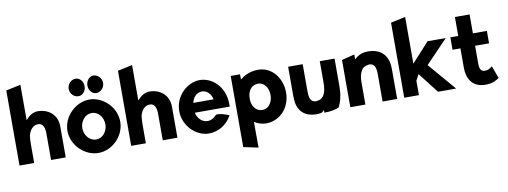

<svg xmlns="http://www.w3.org/2000/svg" viewBox="-74 -1195 4944 1869"><g transform="rotate(-10 2398.0 -260.5)"><path d="M490 10V-296C490 -422 392 -480 302 -480C250 -480 210 -451 178 -413V-763L33 -732V10H178V-175C178 -204 180 -232 183 -259C196 -311 228 -355 281 -355C318 -355 339 -324 342 -286C343 -280 345 -274 345 -268V10Z M634 -641C634 -593 672 -555 717 -555C757 -555 791 -593 791 -641C791 -690 757 -728 717 -728C672 -728 634 -689 634 -641ZM819 -641C819 -593 852 -555 893 -555C934 -555 974 -593 974 -641C974 -690 934 -728 893 -728C852 -728 819 -689 819 -641ZM698 -241C698 -312 750 -372 813 -372C877 -372 926 -312 926 -241C926 -170 877 -110 813 -110C750 -110 698 -170 698 -241ZM551 -241C551 -97 679 23 813 23C947 23 1073 -97 1073 -241C1073 -385 947 -505 813 -505C679 -505 551 -385 551 -241Z M1594 10V-296C1594 -422 1496 -480 1406 -480C1354 -480 1314 -451 1282 -413V-763L1137 -732V10H1282V-175C1282 -204 1284 -232 1287 -259C1300 -311 1332 -355 1385 -355C1422 -355 1443 -324 1446 -286C1447 -280 1449 -274 1449 -268V10Z M1803 -200H2148V-210C2148 -222 2148 -235 2147 -247C2139 -401 2025 -505 1904 -505C1778 -505 1656 -388 1656 -241C1656 -95 1778 23 1904 23C1992 23 2074 -21 2126 -107L2132 -117L2121 -121C2098 -131 2044 -152 2003 -145C1972 -111 1940 -97 1907 -99C1855 -102 1814 -145 1803 -200ZM2006 -297H1805C1816 -349 1853 -392 1906 -392C1955 -392 1994 -353 2006 -297Z M2712 -241C2712 -380 2619 -505 2483 -505C2403 -505 2347 -478 2302 -440C2301 -453 2301 -474 2301 -482V-492H2209V211L2355 242L2354 -12C2387 8 2428 23 2470 23C2602 23 2712 -85 2712 -241ZM2353 -237C2353 -240 2354 -266 2354 -266C2362 -330 2400 -372 2457 -372C2518 -372 2559 -315 2559 -241C2559 -171 2518 -112 2457 -112C2397 -112 2353 -164 2353 -237Z M2775 -483V-203C2775 -190 2775 -176 2776 -164C2781 -56 2839 10 2943 19C2967 22 2992 20 3016 16C3028 10 3037 2 3045 -8V18H3054C3106 18 3152 9 3190 -7C3220 -63 3234 -130 3234 -213V-483H3088V-274C3088 -177 3065 -116 3000 -107C2996 -106 2992 -105 2988 -105C2943 -105 2923 -133 2920 -191C2919 -208 2919 -225 2919 -243V-483Z M3766 10V-270C3766 -283 3766 -296 3765 -309C3759 -423 3693 -489 3578 -495H3577C3566 -495 3555 -495 3543 -494C3496 -490 3460 -469 3430 -441V-489L3303 -457V10H3452V-216C3452 -263 3462 -298 3477 -323C3489 -347 3509 -361 3540 -365C3544 -366 3549 -368 3554 -368C3602 -368 3622 -336 3622 -260V10Z M4349 10 4115 -263 4335 -492H4155L3981 -301V-763L3836 -732V10H3981V-132L4013 -192L4170 10Z M4774 -20 4729 -143 4718 -135C4702 -123 4686 -112 4654 -112C4619 -112 4603 -136 4603 -191V-368H4741V-491H4603V-678H4458V-491H4380V-368H4458V-171C4459 -67 4511 23 4637 23C4714 23 4751 -4 4774 -20Z"/></g></svg>

Font: Bluebird
Style: SfBdNrw
Weight: 700
Designer: Jasper
Foundry: Cannot Into Space Fonts
Version: Version 0.98